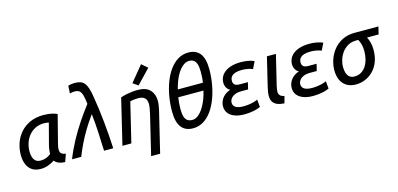

<svg xmlns="http://www.w3.org/2000/svg" viewBox="-81 -1320 4226 2039"><g transform="rotate(-15 2032.0 -300.5)"><path d="M212 13Q152 13 114.5 -13Q77 -39 59.5 -83.5Q42 -128 42 -183Q42 -249 62.5 -311Q83 -373 125.5 -423Q168 -473 232.5 -503Q297 -533 383 -533Q408 -533 435 -530Q462 -527 487.5 -520.5Q513 -514 533 -504L458 -212Q452 -191 448.5 -171.5Q445 -152 445 -135Q445 -108 459 -94Q473 -80 508 -75L478 10Q435 8 407.5 -4Q380 -16 364 -37Q330 -15 292 -1Q254 13 212 13ZM235 -73Q260 -73 289 -82.5Q318 -92 346 -115Q346 -138 349.5 -165Q353 -192 361 -220L419 -441Q413 -443 396 -445Q379 -447 365 -447Q314 -447 272.5 -427Q231 -407 201.5 -372Q172 -337 156.5 -291.5Q141 -246 141 -194Q141 -166 148.5 -138Q156 -110 176 -91.5Q196 -73 235 -73Z M556 0Q593 -95 642 -186Q691 -277 748.5 -363Q806 -449 866 -527Q859 -588 849 -623.5Q839 -659 820.5 -674Q802 -689 767 -689Q755 -689 741 -687Q727 -685 715 -681L720 -766Q737 -771 755.5 -773.5Q774 -776 792 -776Q827 -776 852.5 -767.5Q878 -759 896.5 -737.5Q915 -716 928 -676.5Q941 -637 950 -576Q961 -512 970.5 -439Q980 -366 987.5 -290.5Q995 -215 1000.5 -141Q1006 -67 1009 0H908Q906 -43 904 -90.5Q902 -138 900 -189.5Q898 -241 893.5 -296Q889 -351 883 -409Q833 -341 792 -273.5Q751 -206 717.5 -137.5Q684 -69 657 0Z M1376 185 1480 -248Q1486 -274 1491.5 -304.5Q1497 -335 1497 -356Q1497 -380 1489 -400Q1481 -420 1460 -432.5Q1439 -445 1400 -445Q1376 -445 1352.5 -442Q1329 -439 1313 -435L1208 0H1110L1230 -500Q1261 -511 1292 -517.5Q1323 -524 1355 -527.5Q1387 -531 1420 -531Q1511 -531 1554 -484.5Q1597 -438 1597 -365Q1597 -343 1593.5 -318Q1590 -293 1584 -267L1475 185ZM1442 -575 1384 -614 1525 -786 1590 -730Z M1885 15Q1800 15 1756.5 -41.5Q1713 -98 1713 -215Q1713 -297 1726.5 -377.5Q1740 -458 1767 -530Q1794 -602 1833.5 -657Q1873 -712 1925 -744Q1977 -776 2041 -776Q2125 -776 2168.5 -720Q2212 -664 2212 -547Q2212 -465 2198 -384Q2184 -303 2157 -231Q2130 -159 2091 -104Q2052 -49 2000 -17Q1948 15 1885 15ZM1899 -73Q1939 -73 1976.5 -108Q2014 -143 2044.5 -204.5Q2075 -266 2093 -344H1816Q1811 -313 1808.5 -280.5Q1806 -248 1806 -216Q1806 -163 1816.5 -131.5Q1827 -100 1848 -86.5Q1869 -73 1899 -73ZM1833 -426H2109Q2114 -456 2115.5 -485.5Q2117 -515 2117 -545Q2117 -598 2106.5 -629.5Q2096 -661 2076 -674.5Q2056 -688 2025 -688Q1986 -688 1948.5 -654Q1911 -620 1881.5 -561.5Q1852 -503 1833 -426Z M2449 13Q2385 13 2340.5 -4.5Q2296 -22 2273 -53Q2250 -84 2250 -127Q2250 -159 2264 -189.5Q2278 -220 2305.5 -243.5Q2333 -267 2370 -278Q2346 -290 2332 -314.5Q2318 -339 2318 -369Q2318 -404 2333.5 -434.5Q2349 -465 2379.5 -487Q2410 -509 2453.5 -521Q2497 -533 2553 -533Q2594 -533 2632 -526Q2670 -519 2699 -506L2661 -428Q2639 -438 2607 -444Q2575 -450 2542 -450Q2507 -450 2477.5 -442.5Q2448 -435 2429.5 -416Q2411 -397 2411 -364Q2411 -337 2427.5 -322.5Q2444 -308 2486 -308H2572L2554 -233H2478Q2435 -233 2406 -219.5Q2377 -206 2362.5 -185.5Q2348 -165 2348 -141Q2348 -107 2377 -89.5Q2406 -72 2461 -72Q2492 -72 2523.5 -76.5Q2555 -81 2580.5 -88.5Q2606 -96 2619 -104L2627 -21Q2605 -10 2576 -2.5Q2547 5 2514 9Q2481 13 2449 13Z M2889 10Q2840 7 2809 -6.5Q2778 -20 2763 -45.5Q2748 -71 2748 -110Q2748 -132 2752.5 -157Q2757 -182 2763 -209L2838 -521H2937L2857 -190Q2854 -173 2851 -158Q2848 -143 2848 -129Q2848 -106 2861 -89.5Q2874 -73 2909 -66Z M3204 13Q3140 13 3095.5 -4.5Q3051 -22 3028 -53Q3005 -84 3005 -127Q3005 -159 3019 -189.5Q3033 -220 3060.5 -243.5Q3088 -267 3125 -278Q3101 -290 3087 -314.5Q3073 -339 3073 -369Q3073 -404 3088.5 -434.5Q3104 -465 3134.5 -487Q3165 -509 3208.5 -521Q3252 -533 3308 -533Q3349 -533 3387 -526Q3425 -519 3454 -506L3416 -428Q3394 -438 3362 -444Q3330 -450 3297 -450Q3262 -450 3232.5 -442.5Q3203 -435 3184.5 -416Q3166 -397 3166 -364Q3166 -337 3182.5 -322.5Q3199 -308 3241 -308H3327L3309 -233H3233Q3190 -233 3161 -219.5Q3132 -206 3117.5 -185.5Q3103 -165 3103 -141Q3103 -107 3132 -89.5Q3161 -72 3216 -72Q3247 -72 3278.5 -76.5Q3310 -81 3335.5 -88.5Q3361 -96 3374 -104L3382 -21Q3360 -10 3331 -2.5Q3302 5 3269 9Q3236 13 3204 13Z M3676 13Q3616 13 3574.5 -12.5Q3533 -38 3512 -83.5Q3491 -129 3491 -193Q3491 -249 3510.5 -307Q3530 -365 3569 -413.5Q3608 -462 3666.5 -491.5Q3725 -521 3803 -521H4064L4044 -438H3917Q3934 -404 3942 -369Q3950 -334 3950 -296Q3950 -220 3927 -162Q3904 -104 3865 -65.5Q3826 -27 3777 -7Q3728 13 3676 13ZM3682 -73Q3725 -73 3757 -92.5Q3789 -112 3810 -145Q3831 -178 3841.5 -220Q3852 -262 3852 -307Q3852 -344 3844 -377Q3836 -410 3820 -438H3796Q3745 -438 3706 -416Q3667 -394 3641 -358.5Q3615 -323 3602 -282Q3589 -241 3589 -201Q3589 -166 3598 -137Q3607 -108 3627.5 -90.5Q3648 -73 3682 -73Z"/></g></svg>

Font: Ubuntu Sans Medium
Style: Italic
Weight: 500
Italic angle: -13.5°
Designer: Dalton Maag Ltd
Foundry: Dalton Maag Ltd
Version: Version 1.006